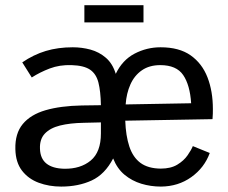

<svg xmlns="http://www.w3.org/2000/svg" viewBox="-20 -688 854 720"><path d="M209.5 11.7Q164.1 11.7 125.2 -2.7Q86.4 -17.1 62.5 -48.1Q38.6 -79.1 37.6 -128.9Q36.1 -187.5 65.4 -222.9Q94.7 -258.3 150.9 -274.7Q207 -291 286.6 -292.5L358.4 -293.5Q357.4 -345.7 349.1 -378.4Q340.8 -411.1 317.6 -426.8Q294.4 -442.4 248.5 -443.8Q203.6 -445.3 166.5 -431.2Q129.4 -417 99.1 -397.5L63.5 -454.1Q105.5 -482.9 151.4 -496.8Q197.3 -510.7 252.9 -510.7Q287.1 -510.7 319.3 -502Q351.6 -493.2 377 -471.4Q402.3 -449.7 414.1 -411.1Q439 -462.9 484.6 -486.8Q530.3 -510.7 582 -510.7Q651.9 -510.7 694.8 -480.5Q737.8 -450.2 758.1 -397.9Q778.3 -345.7 778.3 -279.3Q778.3 -275.9 778.1 -261.7Q777.8 -247.6 776.9 -241.2L449.7 -235.4Q451.7 -178.7 465.1 -138.4Q478.5 -98.1 506.8 -77.1Q535.2 -56.2 582.5 -55.7Q620.6 -55.7 645 -70.6Q669.4 -85.4 683.3 -105.5Q697.3 -125.5 703.1 -140.1L766.6 -114.3Q746.6 -59.1 697.5 -23.9Q648.4 11.2 583.5 11.7Q545.4 11.7 510 1Q474.6 -9.8 447 -32.7Q419.4 -55.7 404.3 -93.8Q373.5 -34.2 323.7 -11.2Q273.9 11.7 209.5 11.7ZM220.7 -55.2Q281.7 -54.2 320.1 -85.9Q358.4 -117.7 358.4 -187.5V-229L294.4 -227.5Q242.2 -226.6 205.1 -217.3Q168 -208 148.2 -187Q128.4 -166 129.9 -130.4Q130.9 -93.3 154.1 -74.7Q177.2 -56.2 220.7 -55.2ZM451.2 -296.4 696.8 -300.8Q692.4 -369.1 667 -406.5Q641.6 -443.8 581.1 -443.8Q540 -443.8 512 -424.3Q483.9 -404.8 469 -371.3Q454.1 -337.9 451.2 -296.4ZM296.4 -604V-668.5H518.1V-604Z"/></svg>

Font: Pontano Sans Medium
Style: Regular
Weight: 500
Designer: Vernon Adams
Foundry: Vernon Adams
Version: Version 2.001